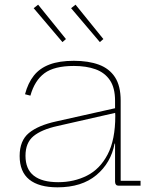

<svg xmlns="http://www.w3.org/2000/svg" viewBox="-20 -794 654 821"><path d="M303 -774 422 -627 407 -614 284 -759ZM143 -774 262 -627 247 -614 124 -759ZM487 0Q479.5 0 475.8 -4.5Q472 -9 472 -17V-231L474 -241L473 -299L472 -320V-363Q472 -418.5 450 -451Q428 -483.5 388.5 -497.8Q349 -512 296 -512Q212 -512 170 -480.8Q128 -449.5 110 -385L87 -391Q99.5 -439 124.8 -470.8Q150 -502.5 191.8 -518.2Q233.5 -534 296 -534Q358 -534 402.8 -517.5Q447.5 -501 471.8 -463.8Q496 -426.5 496 -364V-21H581V0ZM226 7Q146.5 7 105.2 -26.2Q64 -59.5 64 -127Q64 -192.5 103.5 -225.2Q143 -258 221 -275L480 -333V-313L225 -255Q157.5 -240 123.2 -211.8Q89 -183.5 89 -128Q89 -70.5 124.5 -42.8Q160 -15 229 -15Q296.5 -15 352 -43Q407.5 -71 440.2 -133.5Q473 -196 473 -299L479 -180H470Q454.5 -97.5 392 -45.2Q329.5 7 226 7Z"/></svg>

Font: Hepta Slab ExtraLight ExtraLight
Style: Regular
Weight: 250
Version: Version 1.102